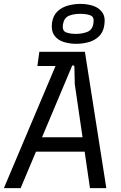

<svg xmlns="http://www.w3.org/2000/svg" viewBox="-35 -966 621 986"><path d="M-15 0 281 -700H401L511 0H427L349 -534L347 -623Q347 -629 341.5 -630Q336 -631 334 -625L71 0ZM119 -187 152 -261H418L429 -187ZM157 -627 167 -700H308L301 -627ZM357 -741Q321 -741 290.5 -751Q260 -761 243.5 -785Q227 -809 232 -849Q238 -887 260.5 -908Q283 -929 314.5 -937.5Q346 -946 378 -946Q412 -946 442 -936.5Q472 -927 489.5 -903.5Q507 -880 501 -839Q496 -801 473.5 -779.5Q451 -758 420 -749.5Q389 -741 357 -741ZM354 -792Q389 -792 415 -803Q441 -814 445 -849Q450 -879 429.5 -887Q409 -895 377 -895Q341 -895 317 -884Q293 -873 288 -839Q284 -808 304 -800Q324 -792 354 -792Z"/></svg>

Font: Finlandica
Style: Italic
Weight: 400
Italic angle: -8°
Designer: Niklas Ekholm, Juho Hiilivirta, Jaakko Suomalainen
Foundry: Helsinki Type Studio
Version: Version 1.064